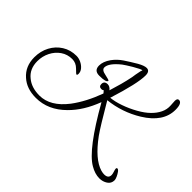

<svg xmlns="http://www.w3.org/2000/svg" viewBox="-129 -714 1056 1056"><g transform="rotate(45 399.5 -185.5)"><path d="M732 122Q697 122 660 100Q577 52 444 -183Q406 -82 343 -20Q267 56 172 56Q100 56 56 16Q8 -26 8 -96Q8 -144 28.5 -182.5Q49 -221 85 -243.5Q121 -266 167 -266Q185 -266 203 -257.5Q221 -249 233 -235Q245 -221 245 -204Q245 -193 239 -193Q236 -193 214 -215Q192 -237 163 -237Q126 -237 97 -217Q68 -197 51.5 -164Q35 -131 35 -93Q35 -32 77 1Q115 33 177 33Q261 33 331 -58Q382 -126 418 -224Q416 -227 413 -230.5Q410 -234 406 -238Q401 -233 393 -233Q373 -233 373 -253Q373 -277 399 -277Q415 -277 429 -260Q440 -295 449.5 -330Q459 -365 466 -400Q468 -418 475 -451Q477 -461 478 -461Q479 -461 479 -464V-466Q470 -466 429 -442Q394 -421 379 -410Q320 -363 320 -329Q320 -310 354 -304Q388 -297 388 -293Q388 -277 332 -277Q292 -277 292 -316Q292 -347 316 -381Q337 -410 367.5 -430.5Q398 -451 437 -474Q469 -492 487 -492Q512 -492 512 -458Q512 -395 461 -234Q494 -237 535.5 -251.5Q577 -266 616 -288Q655 -310 678 -333Q702 -356 715 -383Q728 -410 726 -439L725 -456Q725 -461 724.5 -465.5Q724 -470 724 -473Q724 -493 737 -493Q762 -493 762 -441Q762 -346 653 -279Q563 -224 459 -213Q535 -83 565 -41Q642 64 710 84Q717 86 723.5 87Q730 88 735 88Q767 88 767 61Q767 53 763 41Q761 34 759.5 29.5Q758 25 758 21Q758 13 764 13Q771 13 779 24Q787 35 793 48.5Q799 62 799 70Q799 95 778.5 108.5Q758 122 732 122Z"/></g></svg>

Font: Petemoss
Style: Regular
Weight: 400
Designer: Robert E. Leuschke
Foundry: Robert E. Leuschke
Version: Version 1.010; ttfautohint (v1.8.3)